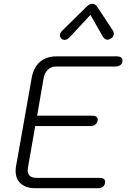

<svg xmlns="http://www.w3.org/2000/svg" viewBox="-20 -999 677 1019"><path d="M63 -91Q63 -107 65 -116L148 -585Q158 -641 192 -670.5Q226 -700 282 -700H599Q630 -700 630 -678Q630 -662 619.5 -654Q609 -646 590 -646H277Q252 -646 234.5 -629.5Q217 -613 212 -587L177 -385H468Q485 -385 493 -378Q501 -371 498 -358Q492 -330 458 -330H167L129 -114Q127 -102 127 -97Q127 -55 173 -55H507Q538 -55 538 -35Q538 -18 527.5 -9Q517 0 498 0H167Q118 0 90.5 -24.5Q63 -49 63 -91ZM298 -812Q298 -824 311 -837L439 -963Q455 -979 470 -979Q485 -979 496 -963L579 -837Q584 -830 584 -820Q584 -804 568 -794Q558 -788 550 -788Q536 -788 525 -806L460 -920L354 -806Q338 -787 322 -787Q315 -787 307 -793Q298 -802 298 -812Z"/></svg>

Font: Kodchasan Light
Style: Italic
Weight: 300
Italic angle: -10°
Version: Version 1.000; ttfautohint (v1.6)